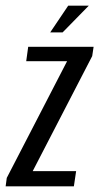

<svg xmlns="http://www.w3.org/2000/svg" viewBox="-41 -661 352 681"><path d="M-21 0 -17 -30 197 -444H52L59 -495H291L286 -462L75 -54H229L221 0ZM137 -546 201 -641H274L181 -546Z"/></svg>

Font: Alumni Sans Medium
Style: Italic
Weight: 500
Italic angle: -8°
Designer: Robert E. Leuschke
Foundry: Robert E. Leuschke
Version: Version 1.016